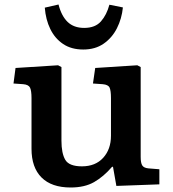

<svg xmlns="http://www.w3.org/2000/svg" viewBox="-20 -819 767 853"><path d="M294 14Q209 14 164.5 -30.5Q120 -75 120 -158V-383Q120 -416 113.5 -429.5Q107 -443 83 -445L40 -448L49 -517L238 -529L253 -521V-194Q253 -138 270 -109Q287 -80 344 -80Q404 -80 438.5 -118Q473 -156 473 -216V-383Q473 -416 467 -429.5Q461 -443 436 -445L393 -448L403 -517L590 -529L605 -521V-122Q605 -95 612 -84Q619 -73 639 -71L688 -67V0L497 7L482 -78H478Q440 -34 398 -10Q356 14 294 14ZM350 -599Q297 -599 260.5 -623.5Q224 -648 203.5 -690Q183 -732 179 -785L240 -799Q253 -748 280.5 -721.5Q308 -695 354 -695Q403 -695 428.5 -724Q454 -753 466 -798L526 -786Q521 -736 499.5 -693.5Q478 -651 440.5 -625Q403 -599 350 -599Z"/></svg>

Font: Literata 7pt SemiBold
Style: Regular
Weight: 600
Designer: Latin by Veronika Burian and Jose Scaglione. Greek by Irene Vlachou. Cyrillic by Vera Evstafieva.
Foundry: TypeTogether
Version: Version 3.002